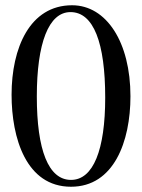

<svg xmlns="http://www.w3.org/2000/svg" viewBox="-20 -696 540 730"><path d="M476 -330C476 -535 385 -676 254 -676C93 -676 24 -513 24 -336C24 -172 79 14 250 14C413 14 476 -158 476 -330ZM380 -325C380 -127 335 -12 250 -12C164 -12 120 -126 120 -329C120 -532 165 -650 248 -650C336 -650 380 -533 380 -325Z"/></svg>

Font: STIX Math
Style: Regular
Weight: 400
Designer: MicroPress Inc., with final additions and corrections provided by Coen Hoffman, Elsevier (retired)
Version: Version 1.1.0